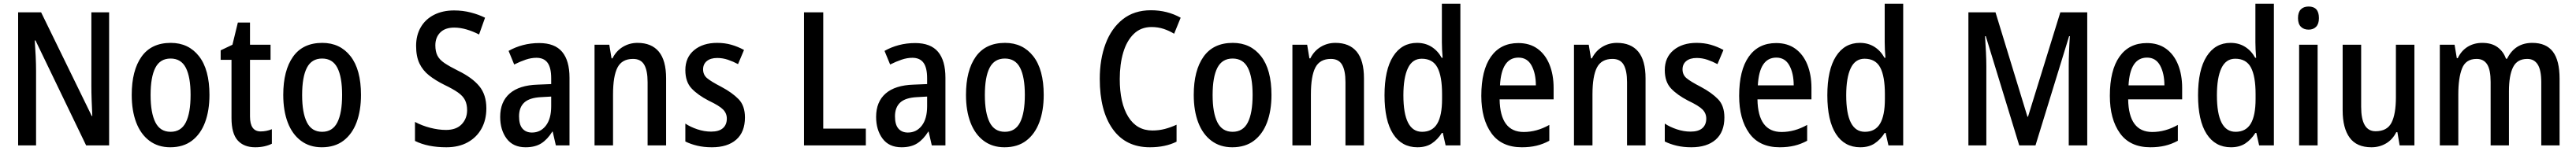

<svg xmlns="http://www.w3.org/2000/svg" viewBox="-20 -780 13785 810"><path d="M564 0H441L170 -563H166Q169 -521 171 -479Q173 -437 173 -400V0H77V-714H200L471 -158H474Q472 -198 470.5 -241.5Q469 -285 469 -319V-714H564Z M1101 -271Q1101 -187 1077.5 -124Q1054 -61 1007.5 -25.5Q961 10 891 10Q826 10 779.5 -25Q733 -60 709 -123Q685 -186 685 -271Q685 -402 737.5 -476Q790 -550 894 -550Q989 -550 1045 -478.5Q1101 -407 1101 -271ZM786 -270Q786 -175 811.5 -124Q837 -73 893 -73Q949 -73 974.5 -123.5Q1000 -174 1000 -271Q1000 -367 974.5 -416.5Q949 -466 893 -466Q837 -466 811.5 -416.5Q786 -367 786 -270Z M1375 -75Q1390 -75 1405.5 -78Q1421 -81 1435 -87V-9Q1417 0 1394.5 5Q1372 10 1346 10Q1285 10 1252 -27Q1219 -64 1219 -147V-459H1161V-510L1224 -540L1253 -659H1318V-540H1428V-459H1318V-155Q1318 -75 1375 -75Z M1912 -271Q1912 -187 1888.5 -124Q1865 -61 1818.5 -25.5Q1772 10 1702 10Q1637 10 1590.5 -25Q1544 -60 1520 -123Q1496 -186 1496 -271Q1496 -402 1548.5 -476Q1601 -550 1705 -550Q1800 -550 1856 -478.5Q1912 -407 1912 -271ZM1597 -270Q1597 -175 1622.5 -124Q1648 -73 1704 -73Q1760 -73 1785.5 -123.5Q1811 -174 1811 -271Q1811 -367 1785.5 -416.5Q1760 -466 1704 -466Q1648 -466 1622.5 -416.5Q1597 -367 1597 -270Z M2583 -199Q2583 -137 2557 -90Q2531 -43 2483 -16.5Q2435 10 2369 10Q2269 10 2201 -24V-126Q2238 -106 2282.5 -94.5Q2327 -83 2367 -83Q2422 -83 2451 -113.5Q2480 -144 2480 -189Q2480 -220 2469 -242.5Q2458 -265 2431 -284Q2404 -303 2358 -325Q2310 -349 2276.5 -375.5Q2243 -402 2225 -439.5Q2207 -477 2207 -534Q2207 -591 2232 -634Q2257 -677 2303 -700.5Q2349 -724 2410 -724Q2457 -724 2499.5 -713Q2542 -702 2576 -685L2544 -595Q2511 -612 2477 -622Q2443 -632 2411 -632Q2362 -632 2336 -605.5Q2310 -579 2310 -537Q2310 -504 2321 -482Q2332 -460 2358.5 -442Q2385 -424 2431 -401Q2507 -364 2545 -318Q2583 -272 2583 -199Z M2866 -549Q2949 -549 2988.5 -502Q3028 -455 3028 -363V0H2955L2938 -74H2936Q2910 -32 2877 -11Q2844 10 2793 10Q2726 10 2691.5 -36.5Q2657 -83 2657 -153Q2657 -234 2708 -278.5Q2759 -323 2858 -326L2930 -329V-360Q2930 -417 2910.5 -443.5Q2891 -470 2851 -470Q2823 -470 2793.5 -460Q2764 -450 2732 -434L2702 -507Q2737 -527 2778.5 -538Q2820 -549 2866 -549ZM2877 -259Q2814 -256 2786 -230Q2758 -204 2758 -156Q2758 -111 2776.5 -90Q2795 -69 2827 -69Q2873 -69 2901.5 -106Q2930 -143 2930 -210V-262Z M3392 -550Q3467 -550 3506 -503Q3545 -456 3545 -360V0H3446V-339Q3446 -401 3428 -432.5Q3410 -464 3368 -464Q3309 -464 3285 -418Q3261 -372 3261 -273V0H3162V-540H3241L3253 -467H3258Q3278 -507 3313.5 -528.5Q3349 -550 3392 -550Z M3967 -150Q3967 -72 3920.5 -31Q3874 10 3790 10Q3747 10 3711.5 1.5Q3676 -7 3648 -21V-117Q3675 -99 3712 -86.5Q3749 -74 3786 -74Q3828 -74 3849 -92.5Q3870 -111 3870 -144Q3870 -172 3850 -192.5Q3830 -213 3773 -240Q3715 -270 3681.5 -305.5Q3648 -341 3648 -404Q3648 -472 3695 -511Q3742 -550 3818 -550Q3859 -550 3894 -540Q3929 -530 3962 -512L3930 -436Q3904 -450 3876 -459.5Q3848 -469 3819 -469Q3783 -469 3763 -452.5Q3743 -436 3743 -408Q3743 -379 3764 -361Q3785 -343 3841 -314Q3899 -283 3933 -248Q3967 -213 3967 -150Z M4283 0V-714H4386V-90H4614V0Z M4878 -549Q4961 -549 5000.5 -502Q5040 -455 5040 -363V0H4967L4950 -74H4948Q4922 -32 4889 -11Q4856 10 4805 10Q4738 10 4703.5 -36.5Q4669 -83 4669 -153Q4669 -234 4720 -278.5Q4771 -323 4870 -326L4942 -329V-360Q4942 -417 4922.5 -443.5Q4903 -470 4863 -470Q4835 -470 4805.5 -460Q4776 -450 4744 -434L4714 -507Q4749 -527 4790.5 -538Q4832 -549 4878 -549ZM4889 -259Q4826 -256 4798 -230Q4770 -204 4770 -156Q4770 -111 4788.5 -90Q4807 -69 4839 -69Q4885 -69 4913.5 -106Q4942 -143 4942 -210V-262Z M5566 -271Q5566 -187 5542.5 -124Q5519 -61 5472.5 -25.5Q5426 10 5356 10Q5291 10 5244.5 -25Q5198 -60 5174 -123Q5150 -186 5150 -271Q5150 -402 5202.5 -476Q5255 -550 5359 -550Q5454 -550 5510 -478.5Q5566 -407 5566 -271ZM5251 -270Q5251 -175 5276.5 -124Q5302 -73 5358 -73Q5414 -73 5439.5 -123.5Q5465 -174 5465 -271Q5465 -367 5439.5 -416.5Q5414 -466 5358 -466Q5302 -466 5276.5 -416.5Q5251 -367 5251 -270Z M6143 -635Q6086 -635 6048 -598Q6010 -561 5991.5 -498Q5973 -435 5973 -356Q5973 -227 6018.5 -153.5Q6064 -80 6148 -80Q6183 -80 6215 -88.5Q6247 -97 6277 -111V-20Q6217 10 6134 10Q6005 10 5935.5 -87.5Q5866 -185 5866 -357Q5866 -462 5897 -545Q5928 -628 5989 -676.5Q6050 -725 6140 -725Q6227 -725 6299 -685L6264 -599Q6238 -615 6208 -625Q6178 -635 6143 -635Z M6785 -271Q6785 -187 6761.5 -124Q6738 -61 6691.5 -25.5Q6645 10 6575 10Q6510 10 6463.5 -25Q6417 -60 6393 -123Q6369 -186 6369 -271Q6369 -402 6421.5 -476Q6474 -550 6578 -550Q6673 -550 6729 -478.5Q6785 -407 6785 -271ZM6470 -270Q6470 -175 6495.5 -124Q6521 -73 6577 -73Q6633 -73 6658.5 -123.5Q6684 -174 6684 -271Q6684 -367 6658.5 -416.5Q6633 -466 6577 -466Q6521 -466 6495.5 -416.5Q6470 -367 6470 -270Z M7127 -550Q7202 -550 7241 -503Q7280 -456 7280 -360V0H7181V-339Q7181 -401 7163 -432.5Q7145 -464 7103 -464Q7044 -464 7020 -418Q6996 -372 6996 -273V0H6897V-540H6976L6988 -467H6993Q7013 -507 7048.5 -528.5Q7084 -550 7127 -550Z M7566 10Q7482 10 7436 -61.5Q7390 -133 7390 -269Q7390 -405 7436 -477.5Q7482 -550 7564 -550Q7608 -550 7641.5 -529Q7675 -508 7696 -470H7701Q7699 -492 7698 -514Q7697 -536 7697 -553V-760H7796V0H7717L7702 -67H7697Q7674 -31 7643 -10.5Q7612 10 7566 10ZM7591 -73Q7646 -73 7672 -116.5Q7698 -160 7698 -249V-275Q7698 -371 7673 -418Q7648 -465 7589 -465Q7539 -465 7515 -414Q7491 -363 7491 -269Q7491 -73 7591 -73Z M8106 -549Q8167 -549 8209 -518.5Q8251 -488 8273 -433.5Q8295 -379 8295 -308V-247H8006Q8009 -72 8135 -72Q8205 -72 8272 -110V-25Q8239 -7 8203.5 1.5Q8168 10 8125 10Q8016 10 7962 -65.5Q7908 -141 7908 -266Q7908 -403 7959.5 -476Q8011 -549 8106 -549ZM8107 -471Q8016 -471 8008 -322H8200Q8200 -386 8177 -428.5Q8154 -471 8107 -471Z M8634 -550Q8709 -550 8748 -503Q8787 -456 8787 -360V0H8688V-339Q8688 -401 8670 -432.5Q8652 -464 8610 -464Q8551 -464 8527 -418Q8503 -372 8503 -273V0H8404V-540H8483L8495 -467H8500Q8520 -507 8555.5 -528.5Q8591 -550 8634 -550Z M9209 -150Q9209 -72 9162.5 -31Q9116 10 9032 10Q8989 10 8953.5 1.5Q8918 -7 8890 -21V-117Q8917 -99 8954 -86.5Q8991 -74 9028 -74Q9070 -74 9091 -92.5Q9112 -111 9112 -144Q9112 -172 9092 -192.5Q9072 -213 9015 -240Q8957 -270 8923.5 -305.5Q8890 -341 8890 -404Q8890 -472 8937 -511Q8984 -550 9060 -550Q9101 -550 9136 -540Q9171 -530 9204 -512L9172 -436Q9146 -450 9118 -459.5Q9090 -469 9061 -469Q9025 -469 9005 -452.5Q8985 -436 8985 -408Q8985 -379 9006 -361Q9027 -343 9083 -314Q9141 -283 9175 -248Q9209 -213 9209 -150Z M9486 -549Q9547 -549 9589 -518.5Q9631 -488 9653 -433.5Q9675 -379 9675 -308V-247H9386Q9389 -72 9515 -72Q9585 -72 9652 -110V-25Q9619 -7 9583.5 1.5Q9548 10 9505 10Q9396 10 9342 -65.5Q9288 -141 9288 -266Q9288 -403 9339.5 -476Q9391 -549 9486 -549ZM9487 -471Q9396 -471 9388 -322H9580Q9580 -386 9557 -428.5Q9534 -471 9487 -471Z M9936 10Q9852 10 9806 -61.5Q9760 -133 9760 -269Q9760 -405 9806 -477.5Q9852 -550 9934 -550Q9978 -550 10011.5 -529Q10045 -508 10066 -470H10071Q10069 -492 10068 -514Q10067 -536 10067 -553V-760H10166V0H10087L10072 -67H10067Q10044 -31 10013 -10.5Q9982 10 9936 10ZM9961 -73Q10016 -73 10042 -116.5Q10068 -160 10068 -249V-275Q10068 -371 10043 -418Q10018 -465 9959 -465Q9909 -465 9885 -414Q9861 -363 9861 -269Q9861 -73 9961 -73Z M10787 0 10608 -586H10604Q10607 -542 10609 -500Q10611 -458 10611 -425V0H10515V-714H10660L10831 -154H10834L11007 -714H11151V0H11052V-426Q11052 -459 11053.5 -500.5Q11055 -542 11058 -586H11054L10874 0Z M11470 -549Q11531 -549 11573 -518.5Q11615 -488 11637 -433.5Q11659 -379 11659 -308V-247H11370Q11373 -72 11499 -72Q11569 -72 11636 -110V-25Q11603 -7 11567.5 1.5Q11532 10 11489 10Q11380 10 11326 -65.5Q11272 -141 11272 -266Q11272 -403 11323.5 -476Q11375 -549 11470 -549ZM11471 -471Q11380 -471 11372 -322H11564Q11564 -386 11541 -428.5Q11518 -471 11471 -471Z M11920 10Q11836 10 11790 -61.5Q11744 -133 11744 -269Q11744 -405 11790 -477.5Q11836 -550 11918 -550Q11962 -550 11995.5 -529Q12029 -508 12050 -470H12055Q12053 -492 12052 -514Q12051 -536 12051 -553V-760H12150V0H12071L12056 -67H12051Q12028 -31 11997 -10.5Q11966 10 11920 10ZM11945 -73Q12000 -73 12026 -116.5Q12052 -160 12052 -249V-275Q12052 -371 12027 -418Q12002 -465 11943 -465Q11893 -465 11869 -414Q11845 -363 11845 -269Q11845 -73 11945 -73Z M12336 -745Q12391 -745 12391 -683Q12391 -652 12376 -636.5Q12361 -621 12336 -621Q12310 -621 12294.5 -636.5Q12279 -652 12279 -683Q12279 -714 12294 -729.5Q12309 -745 12336 -745ZM12384 -540V0H12285V-540Z M12902 -540V0H12823L12811 -71H12805Q12785 -31 12750 -10.5Q12715 10 12672 10Q12593 10 12555.5 -41.5Q12518 -93 12518 -188V-540H12617V-207Q12617 -76 12694 -76Q12756 -76 12779.5 -122Q12803 -168 12803 -259V-540Z M13533 -550Q13607 -550 13643 -503Q13679 -456 13679 -357V0H13581V-338Q13581 -404 13562 -434Q13543 -464 13506 -464Q13452 -464 13430 -419.5Q13408 -375 13408 -290V0H13310V-340Q13310 -405 13291.5 -434.5Q13273 -464 13235 -464Q13177 -464 13157 -413Q13137 -362 13137 -274V0H13038V-540H13117L13129 -468H13134Q13153 -508 13187 -529Q13221 -550 13265 -550Q13316 -550 13347.5 -526.5Q13379 -503 13392 -465H13398Q13440 -550 13533 -550Z"/></svg>

Font: Noto Sans Lao Condensed Medium
Style: Regular
Weight: 500
Width: 3
Designer: Monotype Design Team
Foundry: Monotype Imaging Inc.
Version: Version 2.003; ttfautohint (v1.8.4.7-5d5b)